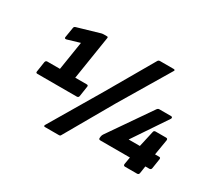

<svg xmlns="http://www.w3.org/2000/svg" viewBox="-138 -936 1341 1217"><g transform="rotate(30 533.0 -327.5)"><path d="M87 -232Q74 -232 77 -245L88 -318Q91 -331 102 -331H195L228 -540L137 -513Q123 -510 124 -522L136 -595Q137 -607 149 -610L310 -657Q319 -659 327 -659H350Q359 -659 357 -649L307 -331H391Q404 -331 401 -318L390 -245Q388 -232 375 -232ZM297 36Q285 36 291 24L509 -345L705 -684Q710 -691 718 -691H820Q826 -691 828 -687.5Q830 -684 826 -679L612 -320L412 29Q409 36 399 36ZM862 0Q850 0 851 -13L860 -66H644Q630 -66 632 -79L633 -89Q635 -100 640 -107L852 -414Q859 -424 868 -424H955Q962 -424 964 -419Q966 -414 962 -408L796 -161H878L904 -277Q906 -290 918 -290H996Q1008 -290 1007 -277L988 -163H1018Q1030 -163 1028 -150L1017 -79Q1015 -66 1002 -66H973L965 -13Q963 0 950 0Z"/></g></svg>

Font: Sofia Sans ExtraBold
Style: Italic
Weight: 800
Italic angle: -9°
Designer: Botio Nikoltchev, Ani Petrova
Foundry: lettersoup
Version: Version 4.100; ttfautohint (v1.8.4.7-5d5b)